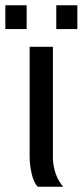

<svg xmlns="http://www.w3.org/2000/svg" viewBox="-45 -705 312 725"><path d="M97.2 0Q82.5 -15.6 74.7 -48.6Q66.9 -81.5 66.9 -115.2V-528.3H154.8V-110.8Q154.8 -79.1 165.3 -49.3Q175.8 -19.5 193.8 0ZM247.1 -685.1V-595.2H167.5V-685.1ZM55.7 -685.1V-595.2H-24.9V-685.1Z"/></svg>

Font: Arimo Nerd Font
Style: Regular
Weight: 400
Designer: Steve Matteson
Foundry: Monotype Imaging Inc.
Version: Version 1.33;Nerd Fonts 3.2.1